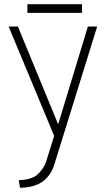

<svg xmlns="http://www.w3.org/2000/svg" viewBox="-20 -626 507 911"><path d="M152 207Q166 196 179 178.5Q192 161 198 143L237 19L21 -500H65L256 -36L397 -500H441L237 157Q220 209 180 237Q140 264 75 265L69 229Q124 227 152 207ZM110 -606H369V-565H110Z"/></svg>

Font: Bellota Text Light
Style: Regular
Weight: 300
Designer: Kemie Guaida
Foundry: Kemie Guaida
Version: Version 4.001